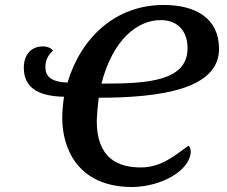

<svg xmlns="http://www.w3.org/2000/svg" viewBox="-20 -745 914 774"><path d="M514 9C635 7 749 -60 749 -136C749 -142 745 -154 740 -158C689 -122 633 -70 548 -70C455 -70 370 -107 370 -258C370 -268 373 -311 378 -351H376C629 -351 863 -386 863 -548C863 -672 768 -725 640 -725C448 -725 308 -597 252 -412C184 -415 163 -438 163 -475C163 -505 176 -525 194 -541C184 -553 169 -558 154 -558C103 -558 76 -522 76 -472C76 -381 150 -357 238 -355C233 -320 231 -294 231 -268C231 -159 284 9 514 9ZM389 -408C434 -583 532 -664 628 -664C696 -664 736 -620 736 -551C736 -419 579 -408 399 -408Z"/></svg>

Font: Noto Serif Semi
Style: Italic
Weight: 600
Italic angle: -12°
Designer: Monotype Design Team
Foundry: Monotype Imaging Inc.
Version: Version 1.901